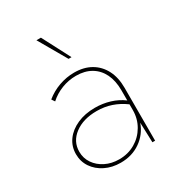

<svg xmlns="http://www.w3.org/2000/svg" viewBox="-177 -842 883 961"><g transform="rotate(-30 264.0 -361.0)"><path d="M289.6 -571.3H272.5L179.7 -732.4H205.6ZM442.9 0H427.2L423.3 -115.2Q403.3 -58.6 354.5 -24.4Q305.7 9.8 239.7 9.8Q190.4 9.8 150.9 -9.8Q111.3 -29.3 88.6 -63Q65.9 -96.7 65.9 -139.2Q65.9 -184.1 91.1 -218.8Q116.2 -253.4 160.9 -273.4Q205.6 -293.5 263.7 -293.5Q308.6 -293.5 349.4 -281Q390.1 -268.6 422.9 -244.1V-302.7Q422.9 -357.9 403.6 -397.5Q384.3 -437 348.1 -458.3Q312 -479.5 261.7 -479.5Q218.8 -479.5 179 -464.1Q139.2 -448.7 107.9 -420.4L95.7 -438.5Q130.9 -467.3 174.1 -482.7Q217.3 -498 261.7 -498Q317.4 -498 357.9 -474.6Q398.4 -451.2 420.7 -408.2Q442.9 -365.2 442.9 -306.2ZM241.7 -8.8Q293 -8.8 334 -32.7Q375 -56.6 398.9 -97.7Q422.9 -138.7 422.9 -189V-221.7Q386.2 -248.5 346.9 -261.7Q307.6 -274.9 263.2 -274.9Q185.1 -274.9 135.7 -237.8Q86.4 -200.7 86.4 -141.6Q86.4 -104 106.9 -74Q127.4 -43.9 162.6 -26.4Q197.8 -8.8 241.7 -8.8Z"/></g></svg>

Font: Kumbh Sans Thin
Style: Regular
Weight: 250
Version: Version 1.004